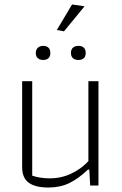

<svg xmlns="http://www.w3.org/2000/svg" viewBox="-20 -829 544 858"><path d="M234 -695 302 -809 358 -801 266 -689ZM140 -592Q140 -607 149 -615.5Q158 -624 173 -624Q188 -624 196.5 -616Q205 -608 205 -592Q205 -577 196.5 -569Q188 -561 173 -561Q158 -561 149 -569Q140 -577 140 -592ZM297 -592Q297 -608 306 -616Q315 -624 331 -624Q346 -624 354.5 -616Q363 -608 363 -592Q363 -577 354.5 -569Q346 -561 331 -561Q315 -561 306 -569Q297 -577 297 -592ZM79 -82V-466H124V-44Q159 -32 203 -32Q254 -32 299 -53.5Q344 -75 375 -109V-466H420V0H383L379 -71H373Q331 -31 290 -11Q249 9 196 9Q138 9 108.5 -12.5Q79 -34 79 -82Z"/></svg>

Font: Athiti Light
Style: Regular
Weight: 300
Designer: CadsonDemak Team
Foundry: CadsonDemak
Version: Version 1.033